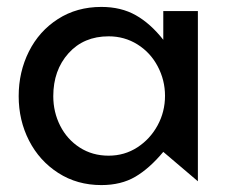

<svg xmlns="http://www.w3.org/2000/svg" viewBox="-20 -524 658 555"><path d="M294 -419Q340 -419 377.5 -395.5Q415 -372 436 -332Q457 -292 457 -247Q457 -201 435.5 -161.5Q414 -122 377 -98Q340 -74 294 -74Q247 -74 210.5 -97.5Q174 -121 154 -160.5Q134 -200 134 -246Q134 -321 178 -370Q222 -419 294 -419ZM552 -492H452V-409Q415 -456 372.5 -480Q330 -504 273 -504Q202 -504 147.5 -469Q93 -434 63.5 -375Q34 -316 34 -246Q34 -176 64 -117.5Q94 -59 148.5 -24Q203 11 273 11Q330 11 371 -13Q412 -37 452 -85L552 0Z"/></svg>

Font: Geom
Style: Regular
Weight: 400
Version: Version 1.102